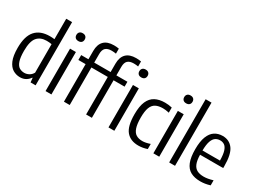

<svg xmlns="http://www.w3.org/2000/svg" viewBox="-53 -1467 2814 2126"><g transform="rotate(30 1354.0 -404.0)"><path d="M221 9.5Q172 9.5 130.2 -15.5Q88.5 -40.5 63.2 -99.5Q38 -158.5 38 -260.5Q38 -409.5 100.2 -480Q162.5 -550.5 284 -550.5Q312 -550.5 343 -547V-808H418V0H353.5L348 -55H343Q326 -28 294.8 -9.2Q263.5 9.5 221 9.5ZM239 -56.5Q269 -56.5 297.8 -72.2Q326.5 -88 343 -118.5V-483Q313 -488.5 279 -488.5Q200 -488.5 157.8 -439Q115.5 -389.5 115.5 -267.5Q115.5 -181.5 131.8 -135.8Q148 -90 176 -73.2Q204 -56.5 239 -56.5Z M545 0V-542.5H620V0ZM582.5 -660.5Q557 -660.5 543.2 -674Q529.5 -687.5 529.5 -710.5Q529.5 -733.5 543.2 -747.2Q557 -761 582.5 -761Q608 -761 621.8 -747.2Q635.5 -733.5 635.5 -710.5Q635.5 -687.5 621.8 -674Q608 -660.5 582.5 -660.5Z M780 0V-480H687.5V-542.5H780V-649Q780 -731.5 822.5 -774.8Q865 -818 949.5 -818Q963.5 -818 980.5 -816.8Q997.5 -815.5 1013 -812.5V-748.5Q998 -751 985 -752.2Q972 -753.5 956 -753.5Q905 -753.5 879.5 -729.8Q854 -706 854 -651.5V-542.5H995V-480H854V0Z M1063.5 0V-480H971V-542.5H1063.5V-649Q1063.5 -731.5 1106 -774.8Q1148.5 -818 1233 -818Q1247 -818 1264 -816.8Q1281 -815.5 1296.5 -812.5V-748.5Q1281.5 -751 1268.5 -752.2Q1255.5 -753.5 1239.5 -753.5Q1188.5 -753.5 1163 -729.8Q1137.5 -706 1137.5 -651.5V-542.5H1278.5V-480H1137.5V0Z M1349.5 0V-542.5H1424.5V0ZM1387 -660.5Q1361.5 -660.5 1347.8 -674Q1334 -687.5 1334 -710.5Q1334 -733.5 1347.8 -747.2Q1361.5 -761 1387 -761Q1412.5 -761 1426.2 -747.2Q1440 -733.5 1440 -710.5Q1440 -687.5 1426.2 -674Q1412.5 -660.5 1387 -660.5Z M1734.5 9.5Q1634 9.5 1580 -54.2Q1526 -118 1526 -271Q1526 -374 1553 -435.2Q1580 -496.5 1631.5 -523.8Q1683 -551 1756.5 -551Q1778 -551 1801 -548.5Q1824 -546 1846.5 -540.5V-475Q1824 -480.5 1803 -482.8Q1782 -485 1767.5 -485Q1712 -485 1675.8 -466Q1639.5 -447 1622 -401Q1604.5 -355 1604.5 -273.5Q1604.5 -190 1620.8 -142.5Q1637 -95 1669 -75.5Q1701 -56 1749 -56Q1769.5 -56 1793.5 -60.8Q1817.5 -65.5 1846.5 -75.5V-10Q1817.5 0 1789.5 4.8Q1761.5 9.5 1734.5 9.5Z M1923.5 0V-542.5H1998.5V0ZM1961 -660.5Q1935.5 -660.5 1921.8 -674Q1908 -687.5 1908 -710.5Q1908 -733.5 1921.8 -747.2Q1935.5 -761 1961 -761Q1986.5 -761 2000.2 -747.2Q2014 -733.5 2014 -710.5Q2014 -687.5 2000.2 -674Q1986.5 -660.5 1961 -660.5Z M2125.5 0V-808H2200.5V0Z M2527 9.5Q2452 9.5 2402 -18Q2352 -45.5 2327 -107.2Q2302 -169 2302 -272Q2302 -371.5 2326 -433Q2350 -494.5 2393.2 -522.8Q2436.5 -551 2494 -551Q2579 -551 2627 -486.5Q2675 -422 2675 -270.5V-245H2379Q2380.5 -172.5 2397.8 -131Q2415 -89.5 2449 -72Q2483 -54.5 2535 -54.5Q2584 -54.5 2650.5 -74.5V-10Q2616 0.5 2586.2 5Q2556.5 9.5 2527 9.5ZM2494 -494.5Q2461.5 -494.5 2435.8 -477.8Q2410 -461 2395 -418.5Q2380 -376 2379 -299H2602.5Q2601.5 -376 2587.8 -418.5Q2574 -461 2550 -477.8Q2526 -494.5 2494 -494.5Z"/></g></svg>

Font: Encode Sans Condensed Condensed
Style: Regular
Weight: 400
Width: 3
Designer: Multiple Designers
Foundry: Impallari Type
Version: Version 3.000; ttfautohint (v1.8.3) -l 8 -r 50 -G 200 -x 14 